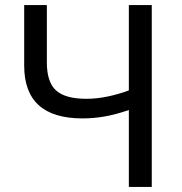

<svg xmlns="http://www.w3.org/2000/svg" viewBox="-20 -734 713 754"><path d="M486 0V-302Q434 -284 390.5 -276.5Q347 -269 304 -269Q75 -269 75 -476V-714H164V-489Q164 -411 200.5 -378.5Q237 -346 319 -346Q360 -346 403 -355Q446 -364 486 -379V-714H576V0Z"/></svg>

Font: Noto Sans Historical
Style: Regular
Weight: 400
Designer: Monotype Design Team
Foundry: Monotype Imaging Inc.
Version: Version 2.013; ttfautohint (v1.8.4.7-5d5b)